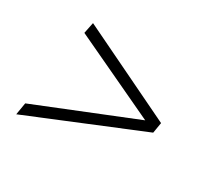

<svg xmlns="http://www.w3.org/2000/svg" viewBox="-94 -686 700 661"><g transform="rotate(30 256.0 -356.0)"><path d="M473 -335 33 -154 41 -202 428 -358 96 -514 105 -558 480 -377Z"/></g></svg>

Font: Creato Display Light
Style: Italic
Weight: 300
Italic angle: -10°
Version: Version 1.000